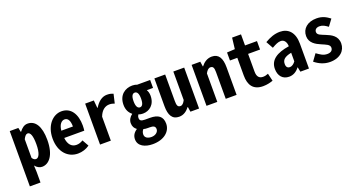

<svg xmlns="http://www.w3.org/2000/svg" viewBox="-51 -1481 4602 2476"><g transform="rotate(-20 2250.0 -243.0)"><path d="M51 197H197V52L193 -38C221 -2 256 14 288 14C383 14 468 -81 468 -290C468 -477 404 -574 299 -574C251 -574 217 -545 185 -503H182L169 -562H51ZM248 -107C231 -107 214 -114 197 -141V-397C217 -436 235 -455 256 -455C294 -455 316 -402 316 -287C316 -157 283 -107 248 -107Z M781 12C839 12 896 -6 941 -39L891 -128C861 -110 834 -100 800 -100C735 -100 690 -147 681 -238H956C958 -252 961 -280 961 -307C961 -463 894 -574 763 -574C646 -574 537 -463 537 -281C537 -95 645 12 781 12ZM678 -339C685 -420 723 -462 766 -462C814 -462 837 -415 837 -339Z M1086 0H1234V-329C1266 -414 1320 -446 1374 -446C1400 -446 1421 -441 1445 -432L1474 -557C1448 -567 1430 -574 1387 -574C1322 -574 1264 -531 1220 -457H1215L1205 -562H1086Z M1729 228C1884 228 1980 145 1980 37C1980 -62 1920 -104 1808 -104H1741C1685 -104 1669 -120 1669 -151C1669 -173 1675 -183 1684 -197C1706 -188 1726 -186 1744 -186C1832 -186 1914 -246 1914 -370C1914 -406 1904 -434 1892 -453H1978V-562H1798C1780 -570 1755 -574 1735 -574C1640 -574 1545 -515 1545 -377C1545 -309 1572 -262 1610 -233V-229C1576 -205 1552 -166 1552 -124C1552 -78 1571 -49 1599 -29V-25C1553 6 1532 44 1532 91C1532 185 1624 228 1729 228ZM1735 -275C1705 -275 1683 -303 1683 -377C1683 -450 1704 -477 1735 -477C1765 -477 1786 -449 1786 -377C1786 -303 1765 -275 1735 -275ZM1744 135C1688 135 1654 110 1654 69C1654 45 1661 24 1679 3C1697 9 1716 10 1743 10H1763C1813 10 1840 21 1840 62C1840 100 1801 135 1744 135Z M2169 12C2234 12 2277 -24 2312 -68H2316L2326 0H2445V-562H2296V-171C2277 -133 2257 -112 2231 -112C2193 -112 2184 -140 2184 -200V-562H2036V-182C2036 -58 2075 12 2169 12Z M2547 0H2695V-391C2715 -429 2737 -450 2763 -450C2799 -450 2811 -427 2811 -367V0H2960V-380C2960 -504 2920 -574 2826 -574C2761 -574 2714 -538 2680 -494H2676L2666 -562H2547Z M3322 12C3377 12 3424 -1 3458 -13L3433 -118C3410 -108 3387 -102 3362 -102C3308 -102 3280 -134 3280 -203V-446H3444V-562H3280V-714H3158L3140 -562L3031 -556V-446H3132V-203C3132 -73 3185 12 3322 12Z M3679 12C3734 12 3781 -14 3819 -64H3822L3835 0H3953V-343C3953 -496 3876 -574 3761 -574C3689 -574 3622 -549 3553 -508L3607 -411C3661 -442 3694 -458 3732 -458C3776 -458 3806 -419 3807 -359C3638 -333 3538 -269 3538 -145C3538 -49 3591 12 3679 12ZM3729 -101C3701 -101 3679 -117 3679 -161C3679 -217 3710 -250 3807 -270V-152C3787 -123 3758 -101 3729 -101Z M4240 14C4379 14 4455 -65 4455 -163C4455 -267 4373 -306 4306 -333C4246 -358 4198 -370 4198 -411C4198 -443 4221 -466 4266 -466C4311 -466 4337 -447 4379 -418L4445 -507C4397 -543 4347 -575 4263 -575C4139 -575 4061 -505 4061 -405C4061 -310 4141 -268 4207 -240C4266 -214 4317 -198 4317 -155C4317 -121 4294 -95 4242 -95C4187 -95 4153 -119 4100 -157L4033 -65C4091 -18 4160 14 4240 14Z"/></g></svg>

Font: Noto Sans Mono CJK HK
Style: Bold
Weight: 700
Designer: Ryoko NISHIZUKA 西塚涼子 (kana, bopomofo & ideographs); Paul D. Hunt (Latin, Greek & Cyrillic); Sandoll Communications 산돌커뮤니
Foundry: Adobe
Version: Version 2.004;hotconv 1.0.118;makeotfexe 2.5.65603